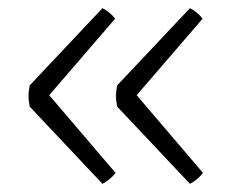

<svg xmlns="http://www.w3.org/2000/svg" viewBox="-20 -486 594 472"><path d="M232 -34 53 -224Q50 -240 50 -250Q50 -260 53 -276L232 -466Q252 -455 263 -440L101 -252L264 -61Q252 -45 232 -34ZM447 -34 268 -224Q265 -240 265 -250Q265 -260 268 -276L447 -466Q467 -455 478 -440L316 -252L479 -61Q467 -45 447 -34Z"/></svg>

Font: Scope One
Style: Regular
Weight: 400
Designer: Dalton Maag Ltd
Foundry: Dalton Maag Ltd
Version: Version 1.001; ttfautohint (v1.4.1) -l 11 -r 50 -G 50 -x 14 